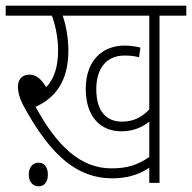

<svg xmlns="http://www.w3.org/2000/svg" viewBox="-20 -642 674 674"><path d="M540 -587H634V-622H0V-587H162C175 -554 184 -506 184 -466C184 -408 170 -364 142 -336C124 -366 106 -380 83 -380C59 -380 43 -364 43 -339C43 -317 49 -293 70 -257C159 -98 250 -16 373 -16C421 -16 463 -26 504 -53V0H540ZM408 -215C358 -215 318 -246 318 -329C318 -405 356 -447 417 -447C437 -447 453 -445 468 -441L473 -475C457 -479 437 -482 417 -482C340 -482 281 -430 281 -330C281 -231 334 -181 406 -181C447 -181 479 -195 504 -215V-91C461 -61 423 -51 371 -51C263 -51 180 -129 105 -267C178 -300 220 -361 220 -465C220 -508 211 -557 200 -587H504V-258C481 -233 451 -215 408 -215ZM81 -29C81 -2 97 12 115 12C135 12 148 -2 148 -29C148 -55 136 -71 115 -71C96 -71 81 -56 81 -29Z"/></svg>

Font: Noto Sans Condensed ExtraLight
Style: Regular
Weight: 200
Width: 3
Designer: Monotype Design Team
Foundry: Monotype Imaging Inc.
Version: Version 2.013